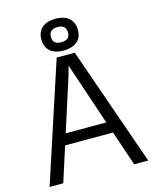

<svg xmlns="http://www.w3.org/2000/svg" viewBox="-140 -1071 945 1165"><g transform="rotate(-15 333.0 -488.5)"><path d="M268.6 -747.1H382.3L643.6 0H555.2L481 -219.2H180.2L109.9 0H23.9ZM457.5 -289.1 325.7 -681.2 310.5 -625.5 202.6 -289.1ZM321.8 -777.3Q242.2 -777.3 216.3 -830.6Q207 -849.1 207 -876.2Q207 -903.3 216.1 -922.4Q225.1 -941.4 240.7 -953.6Q270 -976.6 321.8 -976.6Q401.9 -976.6 427.2 -922.4Q436.5 -903.3 436.5 -876.2Q436.5 -849.1 427.5 -830.6Q418.5 -812 402.8 -800.3Q372.1 -777.3 321.8 -777.3ZM267.1 -876Q267.1 -829.6 320.8 -829.6Q374.5 -829.6 374.5 -876Q374.5 -924.8 320.8 -924.8Q267.1 -924.8 267.1 -876Z"/></g></svg>

Font: Armata
Style: Regular
Weight: 400
Designer: Viktoriya Grabowska
Foundry: Viktoriya Grabowska
Version: Version 1.002